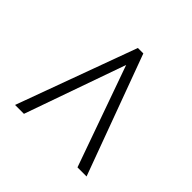

<svg xmlns="http://www.w3.org/2000/svg" viewBox="-123 -827 672 672"><g transform="rotate(45 212.5 -491.5)"><path d="M35 -269H79L211 -643L344 -269H389L225 -714H198Z"/></g></svg>

Font: Noto Serif Lao ExtraCondensed Light
Style: Regular
Weight: 300
Width: 2
Designer: Monotype Design Team
Foundry: Monotype Imaging Inc.
Version: Version 2.003